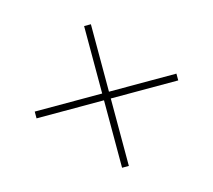

<svg xmlns="http://www.w3.org/2000/svg" viewBox="-86 -653 771 696"><g transform="rotate(30 300.0 -305.0)"><path d="M103 -126 282 -305 103 -484 121 -502 300 -323 479 -502 497 -484 318 -305 497 -126 479 -108 300 -287 121 -108Z"/></g></svg>

Font: IBM Plex Serif ExtLt
Style: Regular
Weight: 200
Designer: Mike Abbink, Paul van der Laan, Pieter van Rosmalen
Foundry: Bold Monday
Version: Version 3.001